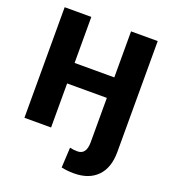

<svg xmlns="http://www.w3.org/2000/svg" viewBox="-162 -829 1029 1160"><g transform="rotate(20 352.0 -249.0)"><path d="M224.1 -710.9V-415H479.5V-710.9H650.9V2Q650.9 104 597.4 158.7Q543.9 213.4 447.3 213.4Q404.3 213.4 366.7 205.1L373.5 75.7Q397 81.1 422.4 81.1Q479.5 81.1 479.5 2.4V-283.2H224.1V0H52.7V-710.9Z"/></g></svg>

Font: Roboto
Style: Regular
Weight: 900
Designer: Google
Version: Version 2.001171; 2014